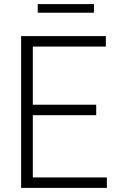

<svg xmlns="http://www.w3.org/2000/svg" viewBox="-20 -916 568 936"><path d="M83 0V-740H496V-689H140V-405.5H449V-354.5H140V-51H501V0ZM164 -854V-896H438V-854Z"/></svg>

Font: Encode Sans Semi Condensed Light
Style: Regular
Weight: 300
Width: 4
Designer: Multiple Designers
Foundry: Impallari Type
Version: Version 3.000; ttfautohint (v1.8.3) -l 8 -r 50 -G 200 -x 14 